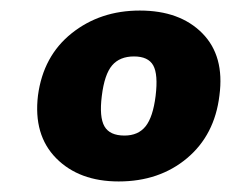

<svg xmlns="http://www.w3.org/2000/svg" viewBox="-20 -759 438 364"><path d="M245 -739Q321 -739 363.5 -696Q406 -653 396 -578Q387 -503 334.5 -459Q282 -415 205 -415Q130 -415 86.5 -459Q43 -503 52 -578Q62 -653 116 -696Q170 -739 245 -739ZM216 -502Q242 -502 256 -519.5Q270 -537 275 -577Q280 -618 270.5 -635Q261 -652 234 -652Q207 -652 192.5 -635Q178 -618 173 -577Q168 -537 178 -519.5Q188 -502 216 -502Z"/></svg>

Font: Aleo Black
Style: Italic
Weight: 900
Italic angle: -7°
Designer: Alessio Laiso
Foundry: Alessio Laiso
Version: Version 2.001;gftools[0.9.29]